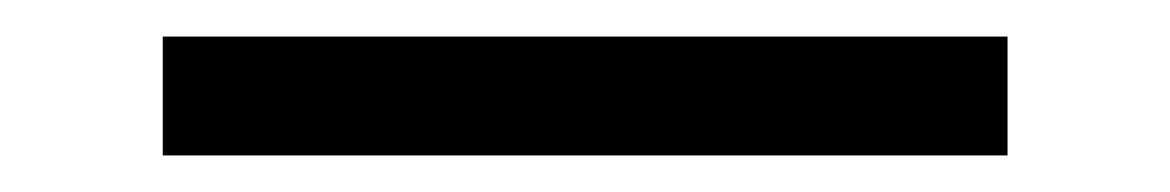

<svg xmlns="http://www.w3.org/2000/svg" viewBox="-20 95 640 105"><path d="M69 180V115H531V180Z"/></svg>

Font: Moralerspace Krypton JPDOC
Style: Regular
Weight: 400
Version: v0.0.6; ttfautohint (v1.8.4.7-5d5b-dirty) -l 6 -r 45 -G 200 